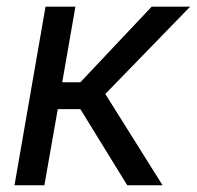

<svg xmlns="http://www.w3.org/2000/svg" viewBox="-20 -548 582 568"><path d="M217.8 -225.1H150.9L111.3 0H22.9L114.7 -528.3H203.1L164.1 -304.7H217.8L428.7 -528.3H542.5L291.5 -270L460.9 0H356.4Z"/></svg>

Font: Roboto
Style: Italic
Weight: 400
Italic angle: -12°
Designer: Google
Version: Version 2.134; 2016; ttfautohint (v1.6)